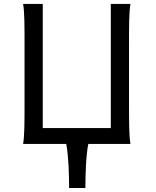

<svg xmlns="http://www.w3.org/2000/svg" viewBox="-20 -733 794 978"><path d="M544.4 -712.9V-80.6H197.8V-712.9H97.7C105 -673.8 105 -599.1 105 -502.9V-212.4C105 -116.2 105 -39.1 97.7 0H317.4C329.6 62 332 163.1 332 224.6H415C415 163.1 417.5 62 429.7 0H644.5C637.2 -39.1 637.2 -116.2 637.2 -212.4V-502.9C637.2 -599.1 637.2 -673.8 644.5 -712.9Z"/></svg>

Font: Andika
Style: Regular
Weight: 400
Designer: Victor Gaultney, Annie Olsen, Julie Remington, Don Collingsworth, Eric Hays
Foundry: SIL International
Version: Version 1.000